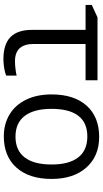

<svg xmlns="http://www.w3.org/2000/svg" viewBox="240 -825 597 1117"><g transform="rotate(90 538.5 -266.5)"><path d="M446.8 -535.2V-465.8H235.8V-164.1Q235.8 -55.2 335.9 -55.2Q358.9 -55.2 382.8 -58.3Q406.7 -61.5 419.9 -64.9V-3.9Q402.8 3.4 375.7 7.8Q348.6 12.2 325.2 12.2Q236.8 12.2 195.3 -29.3Q153.8 -70.8 153.8 -153.8V-465.8H8.8V-502L81.1 -535.2Z M1021 -268.1Q1021 -137.2 955.1 -63.7Q889.2 9.8 772.9 9.8Q701.2 9.8 645.5 -23.9Q589.8 -57.6 559.6 -120.6Q529.3 -183.6 529.3 -268.1Q529.3 -398.9 594.7 -471.9Q660.2 -544.9 776.4 -544.9Q888.7 -544.9 954.8 -470.2Q1021 -395.5 1021 -268.1ZM613.3 -268.1Q613.3 -165.5 654.3 -111.8Q695.3 -58.1 774.9 -58.1Q854.5 -58.1 895.8 -111.6Q937 -165 937 -268.1Q937 -370.1 895.8 -423.1Q854.5 -476.1 773.9 -476.1Q694.3 -476.1 653.8 -423.8Q613.3 -371.6 613.3 -268.1Z"/></g></svg>

Font: WebKoruri
Style: Regular
Weight: 400
Foundry: lindwurm / mohemohe
Version: Version 1.00